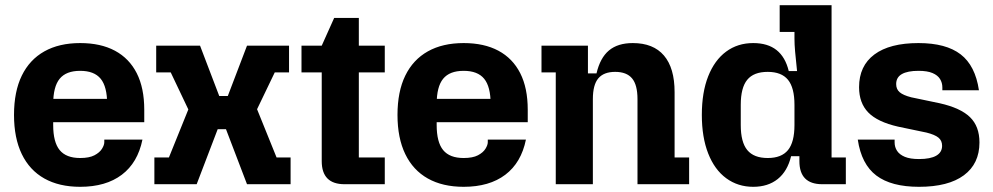

<svg xmlns="http://www.w3.org/2000/svg" viewBox="-20 -710 3828 740"><path d="M289 10Q208 10 151 -22Q94 -54 64 -116Q34 -178 34 -267Q34 -357 64 -418.5Q94 -480 151 -512Q208 -544 289 -544Q368 -544 423 -514.5Q478 -485 507 -428Q536 -371 536 -287V-239H125V-329H488L393 -275V-309Q393 -376 368 -406.5Q343 -437 289 -437Q235 -437 210 -406.5Q185 -376 185 -309V-228Q185 -162 210 -131.5Q235 -101 289 -101Q324 -101 344 -111.5Q364 -122 373 -136.5Q382 -151 382 -162V-172H529Q511 -83 449.5 -36.5Q388 10 289 10Z M575 0V-103H631L724 -333V-250L638 -431H582V-534H751L825 -340H858L932 -534H1094V-431H1039L952 -250L953 -333L1046 -103H1100V0H932L851 -212H819L738 0Z M1308 0Q1220 0 1220 -89V-534L1268 -641H1363V-103H1463V0ZM1142 -431V-534H1463V-431Z M1767 10Q1686 10 1629 -22Q1572 -54 1542 -116Q1512 -178 1512 -267Q1512 -357 1542 -418.5Q1572 -480 1629 -512Q1686 -544 1767 -544Q1846 -544 1901 -514.5Q1956 -485 1985 -428Q2014 -371 2014 -287V-239H1603V-329H1966L1871 -275V-309Q1871 -376 1846 -406.5Q1821 -437 1767 -437Q1713 -437 1688 -406.5Q1663 -376 1663 -309V-228Q1663 -162 1688 -131.5Q1713 -101 1767 -101Q1802 -101 1822 -111.5Q1842 -122 1851 -136.5Q1860 -151 1860 -162V-172H2007Q1989 -83 1927.5 -36.5Q1866 10 1767 10Z M2122 0V-431H2067V-534H2246V-427H2279Q2293 -487 2327 -515.5Q2361 -544 2419 -544Q2498 -544 2539 -496Q2580 -448 2580 -355V-103H2636V0H2437V-328Q2437 -383.1 2416 -408Q2395 -433 2351 -433Q2307 -433 2286 -408Q2265 -383.1 2265 -328V0Z M2883 10Q2824 10 2779 -23Q2734 -56 2709.5 -118.5Q2685 -181 2685 -267Q2685 -354 2709.5 -416Q2734 -478 2778.5 -511Q2823 -544 2883 -544Q2939 -544 2973 -517Q3007 -490 3020 -436H3052Q3047 -483 3044.5 -511Q3042 -539 3042 -562V-587H2985V-690H3185V-103H3240V0H3149Q3061 0 3061 -89V-108H3029Q3015 -50 2977.5 -20Q2940 10 2883 10ZM2939 -101Q2992 -101 3017 -131.5Q3042 -162 3042 -228V-306Q3042 -372 3017 -402.5Q2992 -433 2938.8 -433Q2885 -433 2860 -402.5Q2835 -372 2835 -306V-228Q2835 -162 2860.2 -131.5Q2885.4 -101 2939 -101Z M3522 10Q3415 10 3357.5 -33.5Q3300 -77 3286 -172H3428V-161Q3428 -143 3437.5 -128.5Q3447 -114 3467.5 -105.5Q3488 -97 3522 -97Q3566 -97 3588.5 -110Q3611 -123 3611 -148Q3611 -168 3597 -179.5Q3583 -191 3551 -199L3441 -222Q3362 -240 3326.5 -276.5Q3291 -313 3291 -374Q3291 -456 3350 -500Q3409 -544 3520 -544Q3626 -544 3682.5 -500.5Q3739 -457 3753 -362H3612V-373Q3612 -391 3603 -405.5Q3594 -420 3574 -428.5Q3554 -437 3520 -437Q3478 -437 3456 -424.5Q3434 -412 3434 -386Q3434 -366 3447.5 -354.5Q3461 -343 3492 -335L3602 -312Q3682 -294 3718.5 -258.5Q3755 -223 3755 -161Q3755 -79 3695 -34.5Q3635 10 3522 10Z"/></svg>

Font: Mozilla Headline ExtraLight
Style: Regular
Weight: 200
Designer: Studio DRAMA
Foundry: Studio DRAMA
Version: Version 1.000